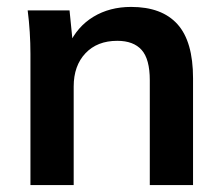

<svg xmlns="http://www.w3.org/2000/svg" viewBox="-20 -535 643 555"><path d="M68 0V-379Q68 -410 66 -442Q64 -474 60 -505H181L191 -405H179Q203 -458 250 -486.5Q297 -515 359 -515Q448 -515 493 -465Q538 -415 538 -309V0H413V-303Q413 -364 389.5 -390.5Q366 -417 319 -417Q261 -417 227 -381Q193 -345 193 -285V0Z"/></svg>

Font: Mulish ExtraLight
Style: Bold
Weight: 700
Version: Version 3.603